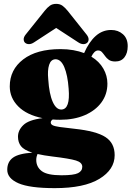

<svg xmlns="http://www.w3.org/2000/svg" viewBox="-20 -731 680 993"><path d="M365 -65Q478 -53 525.5 -22Q573 9 573 71.5Q573 146 494 194Q415 242 263.5 242Q133.5 242 75.5 216.8Q17.5 191.5 17.5 147Q17.5 106 47 84.5Q76.5 63 147.5 58.5Q104 45 88.5 25Q73 5 73 -24Q73 -57.5 100.8 -84.2Q128.5 -111 200 -120Q118 -136.5 74.2 -180.8Q30.5 -225 30.5 -284Q30.5 -370.5 100 -423.8Q169.5 -477 293 -477Q329 -477 359.5 -471.5Q390 -466 415 -456.5Q440.5 -514.5 475.2 -545.2Q510 -576 555 -576Q591 -576 615.8 -554Q640.5 -532 640.5 -492.5Q640.5 -456.5 623.8 -434.8Q607 -413 576.5 -413Q555 -413 543 -421.5Q531 -430 523 -441.5Q515 -453 507.2 -461.5Q499.5 -470 487 -470Q468 -470 452.5 -438Q493.5 -413 514.5 -376.2Q535.5 -339.5 535.5 -298.5Q535.5 -243.5 504.5 -201.2Q473.5 -159 418.2 -135.2Q363 -111.5 290 -111.5Q270.5 -111.5 252.5 -113Q242.5 -106.5 242.5 -97.5Q242.5 -88.5 252.5 -83.2Q262.5 -78 288.8 -74.2Q315 -70.5 365 -65ZM266.5 -424.5Q243 -423.5 234 -395.5Q225 -367.5 229.5 -321Q234.5 -244.5 252.8 -204Q271 -163.5 298 -164.5Q344 -166.5 335 -272.5Q330 -342.5 312.5 -383.8Q295 -425 266.5 -424.5ZM167.5 96Q167.5 132.5 196 154Q224.5 175.5 298 175.5Q361.5 175.5 383.5 164.5Q405.5 153.5 405.5 131.5Q405.5 109 372.5 99Q339.5 89 251.5 78.5Q206 73 174 65.5Q172 69.5 169.8 78Q167.5 86.5 167.5 96ZM157 -512.5Q143 -503 130.5 -502.8Q118 -502.5 109.5 -510Q103 -516 102.5 -527.2Q102 -538.5 112.5 -552L211 -675Q224.5 -692 237.8 -701.5Q251 -711 270.5 -711Q290 -711 303 -701.5Q316 -692 330 -675L428 -552Q438.5 -538.5 438.2 -527.2Q438 -516 431 -510Q423 -502.5 410.5 -502.8Q398 -503 384 -512.5L270.5 -586.5Z"/></svg>

Font: Fraunces 72pt S050 Black
Style: Regular
Weight: 900
Version: Version 1.000; ttfautohint (v1.8.3)